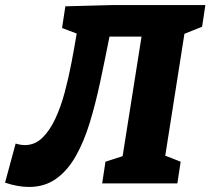

<svg xmlns="http://www.w3.org/2000/svg" viewBox="-51 -727 834 761"><path d="M64 14Q20 14 -31 -3L11 -158Q30 -152 48 -152Q87 -152 116.5 -180.5Q146 -209 168 -256Q190 -303 205.5 -361Q221 -419 232.5 -479.5Q244 -540 253 -594L195 -616L208 -702L396 -707H763L750 -621L680 -593L604 -110L665 -86L652 0H354L367 -86L435 -108L510 -582H383Q365 -491 346.5 -404Q328 -317 305 -241.5Q282 -166 249.5 -108.5Q217 -51 171.5 -18.5Q126 14 64 14Z"/></svg>

Font: Bitter ExtraBold
Style: Italic
Weight: 800
Italic angle: -9°
Designer: Sol Matas, and Bitter project Authors
Foundry: Sol Matas
Version: Version 2.001